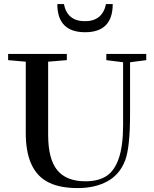

<svg xmlns="http://www.w3.org/2000/svg" viewBox="-20 -935 778 968"><path d="M409.2 -772.5Q269 -772.5 269 -914.6H302.2Q319.3 -828.1 408.2 -828.1Q496.1 -828.1 514.6 -914.6H548.3Q548.3 -772.5 409.2 -772.5ZM371.6 13.2Q269.5 13.2 210.4 -23.4Q109.9 -85 109.9 -264.6V-624L21 -631.8V-663.1H316.9V-631.8L222.7 -624V-255.9Q222.7 -133.3 268.6 -77.1Q314.5 -21 411.1 -21Q476.1 -21 516.8 -47.6Q557.6 -74.2 579.1 -137.2Q600.6 -200.2 600.6 -304.2V-621.1L516.1 -631.8V-663.1H717.3V-631.8L635.7 -621.1V-359.4Q635.7 -190.9 610.8 -126Q584 -55.2 521.7 -21Q459.5 13.2 371.6 13.2Z"/></svg>

Font: Elstob 10pt Medium
Style: Regular
Weight: 500
Designer: Peter S. Baker
Version: Version 1.015